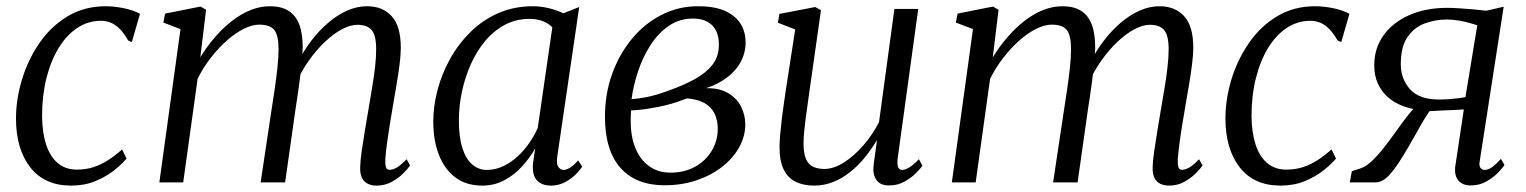

<svg xmlns="http://www.w3.org/2000/svg" viewBox="-20 -570 4768 600"><path d="M202 10Q119 10 74.5 -47.2Q30 -104.5 30 -200Q30 -260 48.8 -321.8Q67.5 -383.5 103.2 -435.5Q139 -487.5 191.2 -519Q243.5 -550.5 310.5 -550.5Q336.5 -550.5 366.2 -544.5Q396 -538.5 417.5 -527L392 -438.5L380.5 -443.5Q368 -465.5 354.8 -479Q341.5 -492.5 327 -498.8Q312.5 -505 295.5 -505Q255.5 -505 222 -483Q188.5 -461 163.8 -420.8Q139 -380.5 125.2 -326.2Q111.5 -272 111.5 -207Q112 -156 124 -118.8Q136 -81.5 160 -60.8Q184 -40 220 -40Q249 -40 272.5 -47.8Q296 -55.5 317.8 -69.5Q339.5 -83.5 361.5 -103L375.5 -74.5Q361 -57 336 -37.2Q311 -17.5 277.5 -3.8Q244 10 202 10Z M624 -539.5 606 -391Q626.5 -424.5 651.5 -453.5Q676.5 -482.5 704.8 -504.5Q733 -526.5 763 -538.5Q793 -550.5 824 -550.5Q858.5 -550.5 881.2 -536.5Q904 -522.5 915 -494Q926 -465.5 926 -421Q926 -415.5 925.2 -406.8Q924.5 -398 923.2 -387Q922 -376 920 -363L908.5 -371Q927.5 -409.5 952.5 -442.2Q977.5 -475 1006 -499.2Q1034.5 -523.5 1065.2 -537Q1096 -550.5 1127 -550.5Q1175.5 -550.5 1204 -519.5Q1232.5 -488.5 1232.5 -420Q1232.5 -399.5 1228.8 -369.5Q1225 -339.5 1219.2 -305.8Q1213.5 -272 1208 -240Q1203 -211 1198 -180.2Q1193 -149.5 1189.2 -121.2Q1185.5 -93 1184 -71.5Q1183.5 -56 1186 -47.8Q1188.5 -39.5 1197 -39.5Q1208.5 -39.5 1221 -47Q1233.5 -54.5 1250.5 -72.5L1261.5 -53Q1255 -43 1240 -28Q1225 -13 1203.8 -1.5Q1182.5 10 1157 10Q1140.5 10 1128.8 4Q1117 -2 1111 -14.5Q1105 -27 1105.5 -47Q1106 -67 1110.2 -97Q1114.5 -127 1120.2 -161.5Q1126 -196 1131.5 -228.5Q1136.5 -259 1142.2 -292.5Q1148 -326 1151.8 -358Q1155.5 -390 1155.5 -416Q1155.5 -459.5 1141.5 -476Q1127.5 -492.5 1096.5 -492.5Q1075 -492.5 1049 -478.8Q1023 -465 996.2 -440Q969.5 -415 945.2 -380.8Q921 -346.5 903 -305.5L920.5 -357.5Q919 -337.5 916 -314.5Q913 -291.5 909.5 -268.5Q906 -245.5 903 -225.5L871 0H794.5L828.5 -226.5Q833.5 -257.5 838.5 -292Q843.5 -326.5 847 -358.8Q850.5 -391 850.5 -416Q850.5 -459.5 837.2 -476.2Q824 -493 790 -493Q768 -493 741.5 -479.8Q715 -466.5 688.5 -443Q662 -419.5 638.2 -388.8Q614.5 -358 597.5 -323.5L552.5 0H478L544 -479L490.5 -499.5L496 -527.5L606.5 -549.5Z M1721.5 -81Q1718 -57 1725 -48Q1732 -39 1741 -39Q1750.5 -39 1762 -46.5Q1773.5 -54 1787 -68.5L1799.5 -49Q1795 -42 1781.8 -27.8Q1768.5 -13.5 1747.8 -1.8Q1727 10 1701.5 10Q1673.5 10 1658 -6.5Q1642.5 -23 1645.5 -59L1652.5 -106Q1635.5 -76.5 1611.5 -50Q1587.5 -23.5 1556.2 -6.8Q1525 10 1487 10Q1437.5 10 1403.5 -15.2Q1369.5 -40.5 1351.8 -85.5Q1334 -130.5 1334 -190.5Q1334 -238 1347.2 -288.5Q1360.5 -339 1386.2 -385.5Q1412 -432 1449.8 -469.5Q1487.5 -507 1536.8 -528.8Q1586 -550.5 1646 -550.5Q1669.5 -550.5 1694.8 -544.5Q1720 -538.5 1740.5 -528.5L1790 -548ZM1706 -484.5Q1693.5 -497.5 1675.5 -504.2Q1657.5 -511 1635 -511Q1592.5 -511 1557.8 -492.5Q1523 -474 1496.2 -442Q1469.5 -410 1451.2 -369Q1433 -328 1423.5 -283Q1414 -238 1414 -193.5Q1414 -141.5 1425 -107.2Q1436 -73 1455.8 -56Q1475.5 -39 1501 -39Q1528 -39 1552.2 -50.5Q1576.5 -62 1597.2 -81Q1618 -100 1634 -123.2Q1650 -146.5 1660.5 -170.5Z M2056.5 9Q2012.5 9 1978 -4.5Q1943.5 -18 1919.5 -44.8Q1895.5 -71.5 1883 -111.5Q1870.5 -151.5 1870.5 -205Q1870.5 -277 1893 -339.2Q1915.5 -401.5 1955.2 -449.2Q1995 -497 2047.8 -523.8Q2100.5 -550.5 2160.5 -550.5Q2215.5 -550.5 2248.2 -534.8Q2281 -519 2295.5 -493.8Q2310 -468.5 2310 -438.5Q2310 -405 2295 -377Q2280 -349 2252.2 -328Q2224.5 -307 2187 -294.5Q2228.5 -295 2255.5 -279Q2282.5 -263 2295.8 -236.8Q2309 -210.5 2309 -181.5Q2309 -144 2290 -109.8Q2271 -75.5 2236.8 -48.8Q2202.5 -22 2156.5 -6.5Q2110.5 9 2056.5 9ZM2075 -30.5Q2119 -30.5 2152.2 -49Q2185.5 -67.5 2204.2 -98.8Q2223 -130 2223 -168Q2223 -194.5 2213 -215Q2203 -235.5 2181.8 -247.8Q2160.5 -260 2127 -262.5Q2119.5 -260 2106.8 -255.2Q2094 -250.5 2077 -245.5Q2060 -240.5 2040 -236.5Q2022.5 -233 2000.5 -229.5Q1978.5 -226 1952 -225Q1951.5 -216.5 1951.2 -208.5Q1951 -200.5 1951 -190Q1951 -143 1965.8 -107Q1980.5 -71 2008.5 -50.8Q2036.5 -30.5 2075 -30.5ZM1953.5 -260Q1977 -262 1996.8 -265.8Q2016.5 -269.5 2035.2 -275.2Q2054 -281 2074 -288.5Q2115.5 -303.5 2150 -322Q2184.5 -340.5 2205.5 -366.5Q2226.5 -392.5 2226.5 -430.5Q2226.5 -470.5 2205.2 -491.2Q2184 -512 2145.5 -512Q2103.5 -512 2070.5 -489.5Q2037.5 -467 2013.5 -430Q1989.5 -393 1974.5 -348.8Q1959.5 -304.5 1953.5 -260Z M2524 10Q2491 10 2466.8 -1.8Q2442.5 -13.5 2429.2 -40Q2416 -66.5 2416 -110.5Q2416 -126 2418 -149.2Q2420 -172.5 2423.2 -198.8Q2426.5 -225 2430 -249.5Q2433.5 -274 2436 -290.5L2465 -478L2411 -499L2415.5 -526.5L2527.5 -548L2545.5 -538L2509.5 -284.5Q2507 -265.5 2503.8 -244Q2500.5 -222.5 2497.8 -200.5Q2495 -178.5 2493 -158.2Q2491 -138 2491 -122Q2491 -90.5 2498.8 -73Q2506.5 -55.5 2521.2 -48.8Q2536 -42 2556 -42Q2585 -42 2616.8 -62Q2648.5 -82 2677.5 -115.2Q2706.5 -148.5 2727 -188.5L2775 -542H2849.5L2785.5 -77Q2783 -58.5 2786.2 -48.8Q2789.5 -39 2799 -39Q2809 -39 2822 -47Q2835 -55 2851.5 -72.5L2862.5 -52.5Q2857 -43.5 2842.2 -28.8Q2827.5 -14 2806 -2.2Q2784.5 9.5 2758.5 9.5Q2729.5 9.5 2718 -8.8Q2706.5 -27 2710 -52.5Q2710 -55 2711.2 -63.8Q2712.5 -72.5 2714.2 -84.8Q2716 -97 2717.5 -109Q2719 -121 2720.5 -130L2719.5 -130.5Q2702.5 -102.5 2681.8 -77Q2661 -51.5 2636.2 -32Q2611.5 -12.5 2583.5 -1.2Q2555.5 10 2524 10Z M3100.5 -539.5 3082.5 -391Q3103 -424.5 3128 -453.5Q3153 -482.5 3181.2 -504.5Q3209.5 -526.5 3239.5 -538.5Q3269.5 -550.5 3300.5 -550.5Q3335 -550.5 3357.8 -536.5Q3380.5 -522.5 3391.5 -494Q3402.5 -465.5 3402.5 -421Q3402.5 -415.5 3401.8 -406.8Q3401 -398 3399.8 -387Q3398.5 -376 3396.5 -363L3385 -371Q3404 -409.5 3429 -442.2Q3454 -475 3482.5 -499.2Q3511 -523.5 3541.8 -537Q3572.5 -550.5 3603.5 -550.5Q3652 -550.5 3680.5 -519.5Q3709 -488.5 3709 -420Q3709 -399.5 3705.2 -369.5Q3701.5 -339.5 3695.8 -305.8Q3690 -272 3684.5 -240Q3679.5 -211 3674.5 -180.2Q3669.5 -149.5 3665.8 -121.2Q3662 -93 3660.5 -71.5Q3660 -56 3662.5 -47.8Q3665 -39.5 3673.5 -39.5Q3685 -39.5 3697.5 -47Q3710 -54.5 3727 -72.5L3738 -53Q3731.5 -43 3716.5 -28Q3701.5 -13 3680.2 -1.5Q3659 10 3633.5 10Q3617 10 3605.2 4Q3593.5 -2 3587.5 -14.5Q3581.5 -27 3582 -47Q3582.5 -67 3586.8 -97Q3591 -127 3596.8 -161.5Q3602.5 -196 3608 -228.5Q3613 -259 3618.8 -292.5Q3624.5 -326 3628.2 -358Q3632 -390 3632 -416Q3632 -459.5 3618 -476Q3604 -492.5 3573 -492.5Q3551.5 -492.5 3525.5 -478.8Q3499.5 -465 3472.8 -440Q3446 -415 3421.8 -380.8Q3397.5 -346.5 3379.5 -305.5L3397 -357.5Q3395.5 -337.5 3392.5 -314.5Q3389.5 -291.5 3386 -268.5Q3382.5 -245.5 3379.5 -225.5L3347.5 0H3271L3305 -226.5Q3310 -257.5 3315 -292Q3320 -326.5 3323.5 -358.8Q3327 -391 3327 -416Q3327 -459.5 3313.8 -476.2Q3300.5 -493 3266.5 -493Q3244.5 -493 3218 -479.8Q3191.5 -466.5 3165 -443Q3138.5 -419.5 3114.8 -388.8Q3091 -358 3074 -323.5L3029 0H2954.5L3020.5 -479L2967 -499.5L2972.5 -527.5L3083 -549.5Z M3981.5 10Q3898.5 10 3854 -47.2Q3809.5 -104.5 3809.5 -200Q3809.5 -260 3828.2 -321.8Q3847 -383.5 3882.8 -435.5Q3918.5 -487.5 3970.8 -519Q4023 -550.5 4090 -550.5Q4116 -550.5 4145.8 -544.5Q4175.5 -538.5 4197 -527L4171.5 -438.5L4160 -443.5Q4147.5 -465.5 4134.2 -479Q4121 -492.5 4106.5 -498.8Q4092 -505 4075 -505Q4035 -505 4001.5 -483Q3968 -461 3943.2 -420.8Q3918.5 -380.5 3904.8 -326.2Q3891 -272 3891 -207Q3891.5 -156 3903.5 -118.8Q3915.5 -81.5 3939.5 -60.8Q3963.5 -40 3999.5 -40Q4028.5 -40 4052 -47.8Q4075.5 -55.5 4097.2 -69.5Q4119 -83.5 4141 -103L4155 -74.5Q4140.5 -57 4115.5 -37.2Q4090.5 -17.5 4057 -3.8Q4023.5 10 3981.5 10Z M4670.5 -73.5 4681.5 -54.5Q4676 -45.5 4661.2 -30.2Q4646.5 -15 4624.8 -2.8Q4603 9.5 4575.5 9.5Q4551.5 9.5 4538.5 -4.8Q4525.5 -19 4527 -45L4554.5 -228Q4541.5 -227 4521.8 -226.2Q4502 -225.5 4481.8 -224.5Q4461.5 -223.5 4447 -222.5Q4435 -205 4421.8 -182Q4408.5 -159 4394 -133Q4379.5 -107 4363 -80.5Q4341.5 -44.5 4320.8 -22.2Q4300 0 4278.5 0H4198L4204.5 -35L4231 -43.5Q4248.5 -49.5 4266.8 -66.5Q4285 -83.5 4303.5 -107Q4322 -130.5 4339.8 -155.5Q4357.5 -180.5 4374.5 -202.8Q4391.5 -225 4406 -239.5L4428.5 -225Q4394 -227.5 4365.8 -238Q4337.5 -248.5 4317.2 -266.2Q4297 -284 4285.8 -309Q4274.5 -334 4274.5 -365.5Q4274.5 -419.5 4303.8 -460Q4333 -500.5 4384.5 -523Q4436 -545.5 4503 -545.5Q4519.5 -545.5 4541.8 -544Q4564 -542.5 4586.2 -540.5Q4608.5 -538.5 4625 -536.5L4679 -549L4604 -65.5Q4601.5 -51.5 4606.8 -45.2Q4612 -39 4619 -39Q4630.5 -39 4642.5 -47.5Q4654.5 -56 4670.5 -73.5ZM4559.5 -266.5 4596.5 -491Q4589.5 -493.5 4573.8 -498Q4558 -502.5 4538.8 -505.8Q4519.5 -509 4501 -509Q4466 -509 4433 -497Q4400 -485 4378.8 -454.8Q4357.5 -424.5 4357.5 -369Q4357.5 -323.5 4386.2 -291.2Q4415 -259 4477 -259Q4492.5 -259 4509.2 -260.2Q4526 -261.5 4539.5 -263.2Q4553 -265 4559.5 -266.5Z"/></svg>

Font: Merriweather 60pt Light
Style: Italic
Weight: 300
Italic angle: -7.8°
Version: Version 2.101